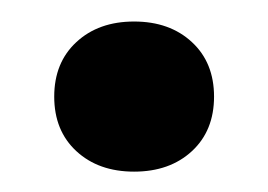

<svg xmlns="http://www.w3.org/2000/svg" viewBox="-20 -155 254 182"><path d="M31.4 -63.4Q31.4 -95.7 52.4 -115.1Q73.4 -134.6 107.1 -134.6Q140.9 -134.6 161.9 -115.1Q182.9 -95.7 182.9 -63.4Q182.9 -31.1 161.9 -11.7Q140.9 7.7 107.1 7.7Q73.4 7.7 52.4 -11.7Q31.4 -31.1 31.4 -63.4Z"/></svg>

Font: Mona Sans VF XLt
Style: Regular
Weight: 200
Designer: Deni Anggara
Foundry: GitHub
Version: Version 2.000;Glyphs 3.2.3 (3260)